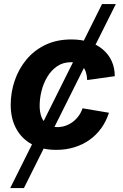

<svg xmlns="http://www.w3.org/2000/svg" viewBox="-20 -748 623 972"><path d="M31.7 204.1 496.6 -727.5H566.4L101.1 204.1ZM264.6 10.7Q192.9 10.7 141.1 -17.6Q89.4 -45.9 61.8 -97.2Q34.2 -148.4 34.2 -217.3Q34.2 -279.8 54.2 -339.1Q74.2 -398.4 113.3 -445.8Q152.3 -493.2 209.7 -520.8Q267.1 -548.3 341.3 -548.3Q390.6 -548.3 430.9 -535.4Q471.2 -522.5 500.2 -498Q529.3 -473.6 545.2 -439.2Q561 -404.8 561 -362.3L421.4 -342.8Q420.4 -363.8 415.5 -380.4Q410.6 -397 400.9 -408.7Q391.1 -420.4 376 -426.8Q360.8 -433.1 339.8 -433.1Q299.3 -433.1 269.3 -412.6Q239.3 -392.1 219.5 -358.9Q199.7 -325.7 190.2 -287.4Q180.7 -249 180.7 -212.9Q180.7 -180.7 189.9 -156Q199.2 -131.3 219 -117.9Q238.8 -104.5 269.5 -104.5Q291.5 -104.5 311.3 -111.3Q331.1 -118.2 347.9 -130.6Q364.7 -143.1 377.7 -160.6Q390.6 -178.2 397.9 -199.7L531.7 -177.2Q517.6 -133.8 492.7 -99.1Q467.8 -64.5 433.3 -40Q398.9 -15.6 356.4 -2.4Q314 10.7 264.6 10.7Z"/></svg>

Font: Inter 17pt
Style: Bold Italic
Weight: 700
Italic angle: -9.3988°
Version: Version 4.001;git-66647c0bb